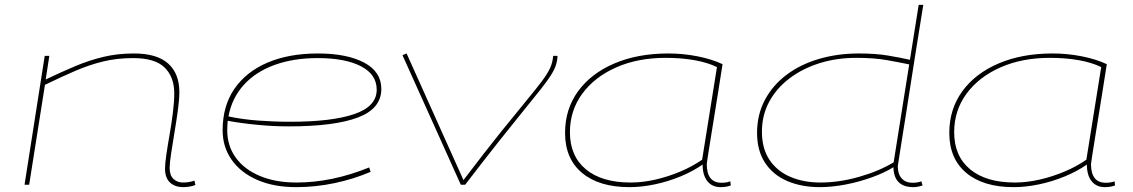

<svg xmlns="http://www.w3.org/2000/svg" viewBox="-20 -760 4662 790"><path d="M164 -530H183L168 -433Q233 -464 290 -488Q347 -512 405.5 -526Q464 -540 531 -540Q626 -540 672 -498.5Q718 -457 718 -381Q718 -352 712 -307.5Q706 -263 698 -215.5Q690 -168 684 -128Q678 -88 678 -69Q678 -39 693.5 -24Q709 -9 733 -9Q759 -9 780 -17L784 1Q772 6 758 8Q744 10 734 10Q700 10 679.5 -9Q659 -28 659 -66Q659 -86 664.5 -124Q670 -162 678 -207.5Q686 -253 691.5 -297.5Q697 -342 697 -376Q697 -443 657.5 -482Q618 -521 528 -521Q461 -521 404 -507Q347 -493 290 -468.5Q233 -444 165 -411L100 0H81Z M1505 -53Q1435 -23 1356.5 -6.5Q1278 10 1199 10Q1107 10 1039 -19.5Q971 -49 933.5 -102Q896 -155 896 -224Q896 -324 944.5 -394.5Q993 -465 1081 -502.5Q1169 -540 1288 -540Q1407 -540 1478 -502.5Q1549 -465 1549 -394Q1549 -313 1452.5 -276.5Q1356 -240 1168 -240Q1104 -240 1037.5 -246.5Q971 -253 917 -263Q915 -244 915 -224Q915 -160 950 -111.5Q985 -63 1049.5 -36Q1114 -9 1200 -9Q1346 -9 1499 -71ZM1287 -521Q1187 -521 1109 -492.5Q1031 -464 982.5 -410Q934 -356 920 -281Q975 -269 1041.5 -264Q1108 -259 1174 -259Q1345 -259 1437.5 -290.5Q1530 -322 1530 -391Q1530 -454 1465 -487.5Q1400 -521 1287 -521Z M1894 0H1876L1636 -533L1653 -540L1887 -19Q1979 -140 2043 -219.5Q2107 -299 2148 -348.5Q2189 -398 2211.5 -428.5Q2234 -459 2244 -481.5Q2254 -504 2256 -530H2274Q2273 -509 2267 -491Q2261 -473 2246.5 -450Q2232 -427 2205.5 -393.5Q2179 -360 2137.5 -309Q2096 -258 2036 -182.5Q1976 -107 1894 0Z M2945 10Q2910 10 2890.5 -14.5Q2871 -39 2871 -83Q2831 -55 2780 -34Q2729 -13 2674.5 -1.5Q2620 10 2570 10Q2445 10 2375 -48.5Q2305 -107 2305 -213Q2305 -311 2358.5 -384.5Q2412 -458 2508 -499Q2604 -540 2730 -540Q2790 -540 2849 -528.5Q2908 -517 2953 -496Q2945 -444 2936 -388Q2927 -332 2918.5 -279Q2910 -226 2903 -183Q2896 -140 2892 -113.5Q2888 -87 2888 -85Q2888 -8 2949 -8Q2970 -8 2985 -14L2987 3Q2969 10 2945 10ZM2869 -103 2930 -484Q2891 -503 2837 -512.5Q2783 -522 2719 -522Q2604 -522 2515 -482.5Q2426 -443 2375.5 -374Q2325 -305 2325 -216Q2325 -118 2390.5 -63.5Q2456 -9 2575 -9Q2624 -9 2676.5 -21Q2729 -33 2779 -54Q2829 -75 2869 -103Z M3738 10Q3658 10 3656 -72Q3621 -50 3569 -31Q3517 -12 3460.5 -1Q3404 10 3353 10Q3278 10 3219.5 -15Q3161 -40 3128 -90Q3095 -140 3095 -213Q3095 -288 3127 -348.5Q3159 -409 3216 -452Q3273 -495 3349.5 -517.5Q3426 -540 3514 -540Q3583 -540 3633.5 -531.5Q3684 -523 3724 -514L3760 -740H3779Q3779 -740 3774.5 -712.5Q3770 -685 3762.5 -637.5Q3755 -590 3745.5 -531.5Q3736 -473 3726.5 -410.5Q3717 -348 3707.5 -289Q3698 -230 3690.5 -182Q3683 -134 3678.5 -105.5Q3674 -77 3674 -76Q3674 -44 3690 -26Q3706 -8 3735 -8Q3756 -8 3771 -14L3776 3Q3755 10 3738 10ZM3356 -9Q3432 -9 3513.5 -32Q3595 -55 3657 -92L3721 -495Q3683 -503 3630 -512.5Q3577 -522 3503 -522Q3422 -522 3352 -500Q3282 -478 3228.5 -437.5Q3175 -397 3145 -341.5Q3115 -286 3115 -218Q3115 -149 3146 -102.5Q3177 -56 3231.5 -32.5Q3286 -9 3356 -9Z M4526 10Q4491 10 4471.5 -14.5Q4452 -39 4452 -83Q4412 -55 4361 -34Q4310 -13 4255.5 -1.5Q4201 10 4151 10Q4026 10 3956 -48.5Q3886 -107 3886 -213Q3886 -311 3939.5 -384.5Q3993 -458 4089 -499Q4185 -540 4311 -540Q4371 -540 4430 -528.5Q4489 -517 4534 -496Q4526 -444 4517 -388Q4508 -332 4499.5 -279Q4491 -226 4484 -183Q4477 -140 4473 -113.5Q4469 -87 4469 -85Q4469 -8 4530 -8Q4551 -8 4566 -14L4568 3Q4550 10 4526 10ZM4450 -103 4511 -484Q4472 -503 4418 -512.5Q4364 -522 4300 -522Q4185 -522 4096 -482.5Q4007 -443 3956.5 -374Q3906 -305 3906 -216Q3906 -118 3971.5 -63.5Q4037 -9 4156 -9Q4205 -9 4257.5 -21Q4310 -33 4360 -54Q4410 -75 4450 -103Z"/></svg>

Font: Georama ExtraExtended Thin
Style: Italic
Weight: 100
Width: 8
Italic angle: -9°
Designer: Jean-Baptiste Levee
Foundry: Production Type
Version: Version 1.000